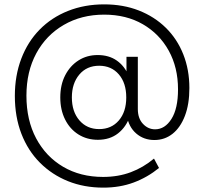

<svg xmlns="http://www.w3.org/2000/svg" viewBox="-20 -704 939 879"><path d="M453 155Q365 155 291.5 125.5Q218 96 163 41Q108 -14 78 -91.5Q48 -169 48 -265Q48 -358 77.5 -435.5Q107 -513 161.5 -568.5Q216 -624 291.5 -654Q367 -684 457 -684Q544 -684 615.5 -656Q687 -628 739 -577Q791 -526 819 -455.5Q847 -385 847 -301Q847 -227 826.5 -173.5Q806 -120 770 -91.5Q734 -63 687 -63Q638 -63 603.5 -93Q569 -123 561 -174L575 -173Q558 -123 520.5 -93.5Q483 -64 428 -64Q378 -64 339 -88.5Q300 -113 278 -157Q256 -201 256 -258Q256 -316 278.5 -359.5Q301 -403 339.5 -427.5Q378 -452 427 -452Q479 -452 515 -426.5Q551 -401 569 -357L559 -345V-444H611V-205Q611 -162 634.5 -137Q658 -112 690 -112Q735 -112 765 -159.5Q795 -207 795 -295Q795 -395 752.5 -472Q710 -549 634 -593Q558 -637 457 -637Q353 -637 272 -590Q191 -543 146 -459.5Q101 -376 101 -266Q101 -154 145.5 -70.5Q190 13 269 59.5Q348 106 452 106Q521 106 578.5 84.5Q636 63 685 22L708 65Q655 108 592 131.5Q529 155 453 155ZM434 -113Q490 -113 524 -152.5Q558 -192 558 -258Q558 -324 524 -363.5Q490 -403 434 -403Q377 -403 343 -362.5Q309 -322 309 -258Q309 -193 343.5 -153Q378 -113 434 -113Z"/></svg>

Font: SUSE Thin Light
Style: Regular
Weight: 300
Version: Version 1.000